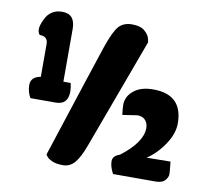

<svg xmlns="http://www.w3.org/2000/svg" viewBox="-65 -602 738 674"><g transform="rotate(10 304.5 -265.0)"><path d="M70 -292V-409Q70 -436 41 -436Q34 -443 34 -456Q34 -469 44 -490Q62 -530 105 -530Q151 -530 151 -477V-289H177Q181 -272 181 -259Q181 -212 137 -212H47Q35 -233 35 -257Q35 -286 70 -292ZM275 -84Q259 -40 242 -20Q225 0 200 0Q175 0 160.5 -7Q146 -14 142 -20L137 -27Q249 -371 269.5 -431.5Q290 -492 307 -510.5Q324 -529 354 -529Q384 -529 399 -516Q414 -503 417 -490L420 -477ZM570 -78Q574 -45 574 -34Q574 -23 564 -11.5Q554 0 530 0H379Q366 -24 366 -43.5Q366 -63 391 -71Q466 -128 466 -179Q466 -196 456 -207Q446 -218 428 -218L375 -210Q372 -231 372 -246Q372 -275 397 -296Q422 -317 467 -317Q572 -317 572 -214Q572 -178 546 -139Q520 -100 485 -77Z"/></g></svg>

Font: Chela One Cyrilic
Style: Regular
Weight: 400
Designer: Miguel Hernandez
Foundry: LatinoType
Version: Version 1.001